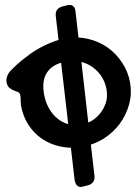

<svg xmlns="http://www.w3.org/2000/svg" viewBox="-20 -569 556 775"><path d="M383.8 -110.8Q368.2 -91.8 348.1 -80.1L336.4 -74.2L308.6 -318.8Q333.5 -312.5 354 -297.9Q375.5 -282.2 390.6 -259.3Q405.3 -235.8 410.2 -207Q415 -178.7 407.2 -153.8Q398.9 -129.4 383.8 -110.8ZM176.8 -133.3Q163.1 -158.2 157.7 -189.5Q147.9 -247.1 171.9 -279.3Q189.9 -304.7 226.6 -315.9L255.4 -67.9Q231 -74.7 210.9 -91.3Q190.9 -107.9 176.8 -133.3ZM414.1 -377.4Q378.9 -401.9 335.4 -412.1Q316.4 -416.5 296.9 -417.5L284.2 -527.3Q282.2 -539.6 274.4 -544.9Q266.6 -550.8 253.9 -548.3L230 -542.5Q201.7 -533.2 205.1 -504.4L216.3 -407.7Q202.6 -403.8 189.5 -398.4Q160.6 -387.2 131.8 -370.6Q103 -353.5 75.7 -331.5Q47.9 -309.6 22.9 -283.7Q12.7 -272.5 8.8 -260.7Q4.4 -248.5 6.3 -237.3Q9.3 -222.2 17.6 -214.8Q25.9 -208 35.2 -204.1Q45.9 -200.2 52.7 -197.3Q60.5 -193.8 61.5 -186Q64 -173.8 63.5 -163.6Q63.5 -152.8 64.5 -144.5Q72.3 -100.6 94.2 -65.9Q116.7 -31.2 149.4 -8.8Q182.6 13.7 224.1 22.5Q244.6 26.9 266.1 27.3L281.2 157.2Q283.7 172.4 291 179.7Q298.3 187 311 185.1L336.4 178.7Q364.7 169.4 361.3 140.1L346.7 14.6Q373.5 5.9 397.5 -8.8Q436.5 -33.7 462.9 -68.8Q488.8 -104 501 -147Q512.7 -189.5 505.4 -233.9Q497.6 -279.3 473.1 -315.9Q449.2 -352.5 414.1 -377.4Z"/></svg>

Font: Gochi Hand Cyrillic
Style: Regular
Weight: 400
Designer: Juan Pablo del Peral; Denis Ignatov
Foundry: Juan Pablo del Peral; Denis Ignatov
Version: Version 1.00 June 29, 2018, initial release